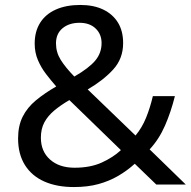

<svg xmlns="http://www.w3.org/2000/svg" viewBox="-20 -745 772 775"><path d="M304 -725Q358 -725 396.5 -706.5Q435 -688 456 -654Q477 -620 477 -571Q477 -508 436.5 -464Q396 -420 334 -384L527 -198Q553 -229 569.5 -269.5Q586 -310 597 -357H686Q670 -293 646 -238Q622 -183 584 -142L730 0H611L524 -84Q493 -56 457 -35Q421 -14 377.5 -2Q334 10 278 10Q209 10 158.5 -12.5Q108 -35 80.5 -79Q53 -123 53 -186Q53 -237 71.5 -274Q90 -311 125 -340Q160 -369 207 -396Q186 -420 166 -446Q146 -472 133 -502.5Q120 -533 120 -569Q120 -618 142 -653Q164 -688 205.5 -706.5Q247 -725 304 -725ZM260 -341Q224 -320 198.5 -298.5Q173 -277 159 -251Q145 -225 145 -189Q145 -134 182 -101Q219 -68 281 -68Q345 -68 391 -89Q437 -110 468 -139ZM301 -653Q259 -653 232.5 -631Q206 -609 206 -570Q206 -534 225 -503.5Q244 -473 280 -436Q339 -470 364.5 -500.5Q390 -531 390 -571Q390 -607 366 -630Q342 -653 301 -653Z"/></svg>

Font: ubangla15
Style: Book
Weight: 400
Designer: Jelle Bosma - Monotype Design Team
Foundry: Monotype Imaging Inc.
Version: Version 2.003